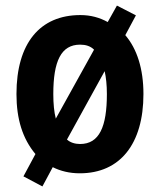

<svg xmlns="http://www.w3.org/2000/svg" viewBox="-20 -611 574 688"><path d="M494 -274C494 -364 471 -436 429 -485L467 -556L399 -591L366 -532C337 -548 305 -557 268 -557C123 -557 39 -456 39 -274C39 -184 61 -114 107 -59L64 21L132 57L169 -12C197 2 229 10 266 10C410 10 494 -95 494 -274ZM171 -274C171 -392 199 -451 267 -451C287 -451 304 -446 317 -433L180 -186C174 -209 171 -239 171 -274ZM363 -274C363 -157 336 -95 267 -95C249 -95 232 -100 220 -111L355 -356C360 -334 363 -306 363 -274Z"/></svg>

Font: Noto Sans Lao Looped Condensed
Style: Bold
Weight: 700
Width: 3
Designer: Mark Frömberg, Ben Mitchell
Foundry: The Fontpad Ltd
Version: Version 1.002